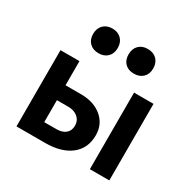

<svg xmlns="http://www.w3.org/2000/svg" viewBox="-162 -895 1060 1060"><g transform="rotate(30 368.5 -365.5)"><path d="M544.5 -597Q523 -576 487 -576Q451 -576 430 -597Q409 -618 409 -654Q409 -690 430 -711.5Q451 -733 487 -733Q523 -733 544.5 -711.5Q566 -690 566 -654Q566 -618 544.5 -597ZM262 -576Q226 -576 204.5 -597Q183 -618 183 -654Q183 -690 204.5 -711.5Q226 -733 262 -733Q297 -733 318.5 -711.5Q340 -690 340 -654Q340 -618 318.5 -597Q297 -576 262 -576ZM72 0V-486H193V-332H291Q374 -332 425 -289Q476 -246 476 -176Q476 -93 417 -46.5Q358 0 254 0ZM541 2V-486H665V2ZM193 -97H270Q308 -97 329 -115Q350 -133 350 -165Q350 -197 326.5 -217Q303 -237 266 -237H193Z"/></g></svg>

Font: Cantarell
Style: Bold
Weight: 700
Designer: Dave Crossland, Nikolaus Waxweiler, Florian Fecher, Jacques Le Bailly, Eben Sorkin, Alexei Vanyashin, Alexios Zavras, Em
Version: Version 0.303